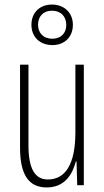

<svg xmlns="http://www.w3.org/2000/svg" viewBox="-20 -813 458 843"><path d="M210 -615C263 -615 300 -650 300 -704C300 -758 261 -793 208 -793C157 -793 118 -760 118 -704C118 -648 158 -615 210 -615ZM210 -643C169 -643 147 -670 147 -704C147 -740 169 -766 208 -766C247 -766 271 -741 271 -703C271 -667 247 -643 210 -643ZM348 -529H311V-233C311 -90 266 -25 190 -25C135 -25 105 -70 105 -174V-529H68V-165C68 -49 104 10 185 10C264 10 298 -47 313 -104H316L319 0H348Z"/></svg>

Font: Noto Sans Telugu ExtraCondensed ExtraLight
Style: Regular
Weight: 200
Width: 2
Designer: Jelle Bosma - Monotype Design Team
Foundry: Monotype Imaging Inc.
Version: Version 2.005